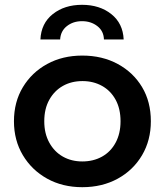

<svg xmlns="http://www.w3.org/2000/svg" viewBox="-20 -771 685 798"><path d="M322 7Q240 7 176 -28.5Q112 -64 75 -126Q38 -188 38 -267Q38 -347 75 -408.5Q112 -470 176 -505Q240 -540 322 -540Q405 -540 469.5 -505Q534 -470 570.5 -409Q607 -348 607 -267Q607 -188 570.5 -126Q534 -64 469.5 -28.5Q405 7 322 7ZM322 -100Q368 -100 404 -120Q440 -140 460.5 -178Q481 -216 481 -267Q481 -319 460.5 -356.5Q440 -394 404 -414Q368 -434 323 -434Q277 -434 241.5 -414Q206 -394 185 -356.5Q164 -319 164 -267Q164 -216 185 -178Q206 -140 241.5 -120Q277 -100 322 -100ZM148 -607Q151 -674 199.5 -712.5Q248 -751 321 -751Q394 -751 442.5 -712.5Q491 -674 494 -607H412Q411 -642 384.5 -662.5Q358 -683 321 -683Q284 -683 258 -662.5Q232 -642 230 -607Z"/></svg>

Font: MOST Montserrat SemiBold
Style: Regular
Weight: 600
Designer: Julieta Ulanovsky
Foundry: Julieta Ulanovsky
Version: Version 8.000;March 11, 2024;FontCreator 15.0.0.2926 64-bit